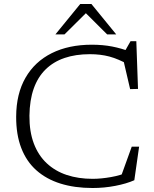

<svg xmlns="http://www.w3.org/2000/svg" viewBox="-20 -932 774 962"><path d="M444 -36Q486.5 -36 536.2 -44.8Q586 -53.5 626 -72L579 -28L640 -197H677L653 -29Q613.5 -11.5 557.8 -0.8Q502 10 444 10Q354 10 283 -12.2Q212 -34.5 162.2 -78.8Q112.5 -123 86.5 -190.5Q60.5 -258 61 -348Q61.5 -462 107.8 -542.5Q154 -623 239 -665.5Q324 -708 440 -708Q495.5 -708 542.5 -698.8Q589.5 -689.5 632.5 -673L602.5 -670L634 -725.5H663L671.5 -486.5L632 -485.5L593 -653L625.5 -607.5Q572 -637 527.8 -648.8Q483.5 -660.5 430.5 -660.5Q359 -660.5 303.2 -641.5Q247.5 -622.5 208.5 -584.2Q169.5 -546 149 -488.2Q128.5 -430.5 127.5 -352.5Q127 -272.5 149.5 -213Q172 -153.5 214.2 -114Q256.5 -74.5 314.8 -55.2Q373 -36 444 -36ZM401 -875H419.5L303 -759.5H257.5L382 -912H438L562.5 -759.5H517Z"/></svg>

Font: Newsreader 9pt Light
Style: Regular
Weight: 300
Designer: Hugues Gentile
Foundry: Production Type
Version: Version 1.003